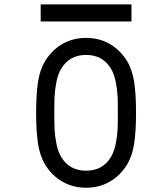

<svg xmlns="http://www.w3.org/2000/svg" viewBox="-20 -851 707 881"><path d="M166.7 -830.7H583.3V-752.6H166.7ZM561.8 -572.9Q587.2 -531.2 595.7 -474.3Q604.2 -417.3 604.2 -333.3Q604.2 -249.3 595.7 -192.4Q587.2 -135.4 561.8 -93.8Q531.2 -44.9 483.4 -17.3Q435.5 10.4 375 10.4Q314.5 10.4 266.6 -17.3Q218.8 -44.9 188.2 -93.8Q162.8 -135.4 154.3 -192.4Q145.8 -249.3 145.8 -333.3Q145.8 -417.3 154.3 -474.3Q162.8 -531.2 188.2 -572.9Q218.8 -621.7 266.6 -649.4Q314.5 -677.1 375 -677.1Q435.5 -677.1 483.4 -649.4Q531.2 -621.7 561.8 -572.9ZM260.4 -535.2Q246.1 -511.1 238.9 -474.9Q231.8 -438.8 230.5 -410.2Q229.2 -381.5 229.2 -333.3Q229.2 -285.2 230.5 -256.5Q231.8 -227.9 238.9 -191.7Q246.1 -155.6 260.4 -131.5Q298.2 -67.7 375 -67.7Q451.8 -67.7 489.6 -131.5Q503.9 -155.6 511.1 -191.7Q518.2 -227.9 519.5 -256.5Q520.8 -285.2 520.8 -333.3Q520.8 -381.5 519.5 -410.2Q518.2 -438.8 511.1 -474.9Q503.9 -511.1 489.6 -535.2Q451.8 -599 375 -599Q298.2 -599 260.4 -535.2Z"/></svg>

Font: Monoid
Style: Regular
Weight: 400
Width: 4
Monospace: yes
Designer: Andreas Larsen (@larsenwork)
Version: Version 0.61